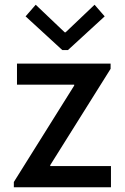

<svg xmlns="http://www.w3.org/2000/svg" viewBox="-20 -786 524 806"><path d="M38.1 0V-22L291.5 -426.8V-430.7H51.3V-519H444.3V-497.1L190.9 -92.8V-88.9H445.8V0ZM129.9 -766.1 251.5 -650.4H255.4L377 -766.1L419.4 -717.3L265.1 -575.7H241.7L87.4 -717.3Z"/></svg>

Font: Reddit Sans Medium
Style: Regular
Weight: 500
Designer: Stephen Hutchings
Foundry: Reddit
Version: Version 1.014